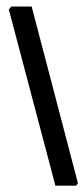

<svg xmlns="http://www.w3.org/2000/svg" viewBox="-20 -497 262 597"><path d="M152.3 80.4H216.8L222.4 72.9L78.5 -476.6H15L7.5 -467.3Z"/></svg>

Font: Gurajada
Style: Regular
Weight: 400
Designer: Purushoth Kumar Guthula
Foundry: SiliconAndhra, USA.
Version: Version 1.0.3; ttfautohint (v1.2.42-39fb)